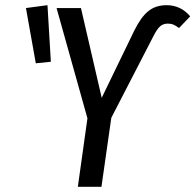

<svg xmlns="http://www.w3.org/2000/svg" viewBox="-20 -720 753 740"><path d="M317 -264 198 -689H292L372 -343L497 -601Q523 -654 551.5 -677Q580 -700 622 -700Q677 -700 713 -657L670 -612Q658 -621 648.5 -625Q639 -629 627 -629Q609 -629 597 -618.5Q585 -608 571 -580L409 -266L371 0H280ZM176 -482 118 -476 80 -689 163 -700Z"/></svg>

Font: Fira Sans Compressed
Style: Italic
Weight: 400
Width: 1
Italic angle: -8°
Designer: bBox Type GmbH & Carrois Corporate GbR & Edenspiekermann AG
Foundry: bBox Type GmbH & Carrois Corporate GbR & Edenspiekermann AG
Version: Version 4.301